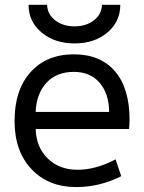

<svg xmlns="http://www.w3.org/2000/svg" viewBox="-20 -759 592 791"><path d="M127 -227.5Q128.9 -153.3 176.3 -106.4Q223.6 -59.6 299.8 -59.6Q375 -59.6 456.1 -102.5L479.5 -33.2Q390.6 11.7 293.9 11.7Q179.7 11.7 109.9 -62Q40 -135.7 40 -260.7Q40 -388.7 106 -461.9Q171.9 -535.2 284.2 -535.2Q393.6 -535.2 453.6 -465.3Q513.7 -395.5 513.7 -265.6Q513.7 -243.2 511.7 -227.5ZM127 -297.9H429.7Q428.7 -374 390.1 -418.5Q351.6 -462.9 284.2 -462.9Q212.9 -462.9 171.4 -418Q129.9 -373 127 -297.9ZM97.7 -739.3H173.8Q175.8 -699.2 208 -674.8Q240.2 -650.4 287.1 -650.4Q334 -650.4 366.2 -674.8Q398.4 -699.2 400.4 -739.3H475.6Q475.6 -669.9 422.4 -625Q369.1 -580.1 287.1 -580.1Q205.1 -580.1 151.4 -625Q97.7 -669.9 97.7 -739.3Z"/></svg>

Font: Nasu
Style: Regular
Weight: 400
Designer: Ryoko NISHIZUKA (kana &amp; ideographs); Paul D. Hunt (Latin, Greek &amp; Cyrillic); Wenlong ZHANG (bopomofo); Sandoll C
Version: Version 2014.1215